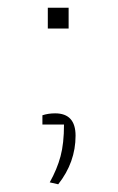

<svg xmlns="http://www.w3.org/2000/svg" viewBox="-20 -431 306 498"><path d="M104 -411H158V-357H104ZM109 42Q128 8 137 -25.5Q146 -59 146 -108H90V-132Q105 -137 123 -137Q176 -137 176 -79Q176 -10 131 47Z"/></svg>

Font: Athiti ExtraLight
Style: Regular
Weight: 250
Version: Version 1.032